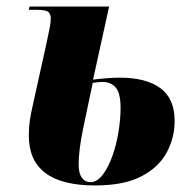

<svg xmlns="http://www.w3.org/2000/svg" viewBox="-20 -556 575 586"><path d="M270 10Q68 10 68 -142Q68 -167 71 -188Q74 -209 81 -239L123 -429Q128 -454 131.5 -470.5Q135 -487 135 -500Q135 -511 128.5 -518.5Q122 -526 93 -526H68L70 -536H313L264 -313Q314 -319 345 -319Q426 -319 469.5 -287Q513 -255 513 -187Q513 -135 488.5 -90Q464 -45 411 -17.5Q358 10 270 10ZM256 0Q276 0 293 -22Q310 -44 322.5 -78.5Q335 -113 341.5 -152.5Q348 -192 348 -227Q348 -271 333.5 -288.5Q319 -306 292 -306Q284 -306 263 -303Q247 -228 233.5 -162.5Q220 -97 220 -53Q220 -27 230 -13.5Q240 0 256 0Z"/></svg>

Font: Noto Serif Display ExtraCondensed Black
Style: Italic
Weight: 900
Width: 2
Italic angle: -12°
Designer: Monotype Design Team
Foundry: Monotype Imaging Inc.
Version: Version 2.009